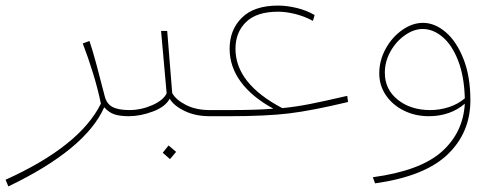

<svg xmlns="http://www.w3.org/2000/svg" viewBox="-54 -417 1784 689"><path d="M424 -11 409 0Q377 0 357 -6.5Q337 -13 320 -32Q253 119 -24 252L-34 228Q232 108 308 -45Q298 -95 280 -153.5Q262 -212 243 -261L267 -270Q278 -238 292.5 -184Q307 -130 322 -71Q329 -44 350 -33Q371 -22 411 -22Z M713 -11 698 0Q647 0 608 -19Q569 -38 555 -63Q540 -34 495 -17Q450 0 408 0L394 -10L410 -22Q452 -22 492 -39.5Q532 -57 544 -82L524 -306H546L564 -83Q577 -59 613 -40.5Q649 -22 699 -22ZM530 131 551 105 578 128 556 154Z M1195 -51Q1066 -20 983 -10Q900 0 770 0H698L683 -11L700 -22H765Q869 -22 927 -27Q850 -69 810 -123.5Q770 -178 770 -242Q770 -310 814 -353.5Q858 -397 944 -397Q975 -397 1010.5 -388.5Q1046 -380 1075 -363L1069 -342Q1040 -358 1006.5 -366.5Q973 -375 944 -375Q867 -375 829 -338Q791 -301 791 -242Q791 -117 959 -29Q1009 -34 1059.5 -44Q1110 -54 1192 -73Z M1634 -57Q1634 59 1552 137.5Q1470 216 1292 241L1284 219Q1454 196 1531 127.5Q1608 59 1614 -45Q1589 -23 1556 -11.5Q1523 0 1485 0Q1436 0 1395.5 -20Q1355 -40 1331 -75Q1307 -110 1307 -154Q1307 -200 1330 -242Q1353 -284 1389.5 -309.5Q1426 -335 1464 -335Q1506 -335 1545 -302Q1584 -269 1609 -206Q1634 -143 1634 -57ZM1490 -22Q1524 -22 1556.5 -32.5Q1589 -43 1614 -64Q1612 -143 1590 -199.5Q1568 -256 1534 -284.5Q1500 -313 1463 -313Q1431 -313 1399 -290.5Q1367 -268 1347 -232Q1327 -196 1327 -156Q1327 -96 1373.5 -59Q1420 -22 1490 -22Z"/></svg>

Font: FiraGO Thin
Style: Italic
Weight: 100
Italic angle: -8°
Designer: bBox Type GmbH
Foundry: bBox Type GmbH
Version: Version 1.001